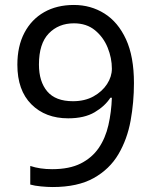

<svg xmlns="http://www.w3.org/2000/svg" viewBox="-20 -744 612 774"><path d="M520 -409Q520 -332 506.5 -257.5Q493 -183 457.5 -122.5Q422 -62 357.5 -26Q293 10 192 10Q172 10 145.5 7.5Q119 5 102 0V-75Q141 -62 190 -62Q260 -62 305.5 -85Q351 -108 378 -147.5Q405 -187 417 -239.5Q429 -292 431 -350H425Q403 -316 361.5 -291.5Q320 -267 255 -267Q163 -267 106.5 -323.5Q50 -380 50 -483Q50 -558 78.5 -612Q107 -666 158 -695Q209 -724 278 -724Q346 -724 401 -689.5Q456 -655 488 -585.5Q520 -516 520 -409ZM278 -650Q216 -650 176.5 -609Q137 -568 137 -484Q137 -415 170.5 -375.5Q204 -336 274 -336Q322 -336 357 -355.5Q392 -375 411.5 -405Q431 -435 431 -467Q431 -510 414 -552Q397 -594 363 -622Q329 -650 278 -650Z"/></svg>

Font: Noto Sans Sogdian
Style: Regular
Weight: 400
Designer: Monotype Design Team
Foundry: Monotype Imaging Inc.
Version: Version 2.002; ttfautohint (v1.8.4.7-5d5b)